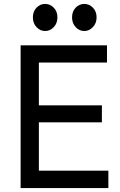

<svg xmlns="http://www.w3.org/2000/svg" viewBox="-20 -958 610 978"><path d="M85 0V-727H525V-639.5H137.5L178 -684V-394.5L137.5 -421.5H499V-335H152L178 -364.5V-41.5L137.5 -88.5H532V0ZM210 -800Q184.5 -800 166 -819.8Q147.5 -839.5 147.5 -869.5Q147.5 -900 166 -919Q184.5 -938 210 -938Q235 -938 253.8 -919Q272.5 -900 272.5 -869.5Q272.5 -839.5 253.8 -819.8Q235 -800 210 -800ZM409.5 -800Q384 -800 365.5 -819.8Q347 -839.5 347 -869.5Q347 -900 365.5 -919Q384 -938 409.5 -938Q434.5 -938 453.2 -919Q472 -900 472 -869.5Q472 -839.5 453 -819.8Q434 -800 409.5 -800Z"/></svg>

Font: Spline Sans
Style: Regular
Weight: 400
Designer: Eben Sorkin, Mirko Velimirovic
Foundry: Sorkin Type
Version: Version 1.001